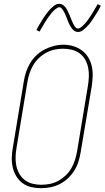

<svg xmlns="http://www.w3.org/2000/svg" viewBox="-20 -981 550 1009"><path d="M195 8Q169 8 143.5 2Q118 -4 98 -19Q78 -34 65 -56Q52 -78 46.5 -103Q41 -128 42 -155Q43 -182 48 -208L105 -553Q109 -578 117 -602.5Q125 -627 138.5 -649.5Q152 -672 171.5 -690.5Q191 -709 214.5 -721Q238 -733 263 -739.5Q288 -746 313 -746Q340 -746 365 -738.5Q390 -731 410.5 -716Q431 -701 444 -679Q457 -657 462.5 -632Q468 -607 467 -580.5Q466 -554 462 -527L404 -182Q400 -157 392.5 -132.5Q385 -108 371 -85.5Q357 -63 337.5 -44.5Q318 -26 294.5 -14Q271 -2 245.5 3Q220 8 195 8ZM196 -10Q219 -10 242 -14.5Q265 -19 286 -30.5Q307 -42 325 -59Q343 -76 355 -97Q367 -118 374 -140Q381 -162 385 -185L442 -530Q446 -554 447 -578Q448 -602 443.5 -624.5Q439 -647 428 -667Q417 -687 398.5 -700.5Q380 -714 357.5 -719.5Q335 -725 311 -725Q288 -725 265.5 -720Q243 -715 222 -703.5Q201 -692 183.5 -675Q166 -658 154 -637.5Q142 -617 135 -595Q128 -573 124 -550L67 -205Q63 -182 62 -158Q61 -134 65.5 -111.5Q70 -89 81 -69Q92 -49 109.5 -35.5Q127 -22 149.5 -16Q172 -10 196 -10ZM390 -813Q383 -813 377 -815.5Q371 -818 366.5 -822Q362 -826 358.5 -830.5Q355 -835 352 -840Q349 -845 346 -850.5Q343 -856 340.5 -861.5Q338 -867 336 -872.5Q334 -878 331.5 -884.5Q329 -891 326.5 -897Q324 -903 321.5 -908.5Q319 -914 316.5 -918.5Q314 -923 310 -929Q306 -935 302 -939Q298 -943 292 -943Q287 -943 285 -941.5Q283 -940 279 -938Q275 -936 270 -932Q265 -928 259.5 -922Q254 -916 251.5 -913.5Q249 -911 247 -907.5Q245 -904 242.5 -901Q240 -898 237 -894.5Q234 -891 231.5 -887Q229 -883 226 -878.5Q223 -874 220 -869.5Q217 -865 214 -860Q211 -855 208 -849.5Q205 -844 201.5 -838.5Q198 -833 194.5 -827Q191 -821 188 -815L171 -823Q177 -835 183 -845Q189 -855 194.5 -864Q200 -873 205 -881Q210 -889 215 -896.5Q220 -904 225 -910Q230 -916 234 -921.5Q238 -927 246 -935Q254 -943 261.5 -949Q269 -955 276 -958Q283 -961 292 -961Q298 -961 304 -958.5Q310 -956 314.5 -952.5Q319 -949 323 -944Q327 -939 330 -934Q333 -929 335.5 -923.5Q338 -918 340.5 -912.5Q343 -907 345.5 -901.5Q348 -896 350.5 -889.5Q353 -883 355.5 -877Q358 -871 360.5 -865.5Q363 -860 365 -855.5Q367 -851 371 -845Q375 -839 379 -835Q383 -831 390 -831Q394 -831 396.5 -832.5Q399 -834 403 -836Q407 -838 411.5 -842Q416 -846 421.5 -852Q427 -858 429.5 -860.5Q432 -863 434.5 -866.5Q437 -870 439.5 -873Q442 -876 444.5 -880Q447 -884 449.5 -887.5Q452 -891 455 -895.5Q458 -900 461 -904.5Q464 -909 467 -914Q470 -919 473 -924.5Q476 -930 479.5 -935.5Q483 -941 486.5 -947Q490 -953 493 -959L510 -951Q504 -939 498.5 -929Q493 -919 487 -910Q481 -901 476 -893Q471 -885 466 -877.5Q461 -870 456.5 -864Q452 -858 447.5 -852.5Q443 -847 435 -839Q427 -831 419.5 -825Q412 -819 405 -816Q398 -813 390 -813Z"/></svg>

Font: Iosevka Slab Thin Oblique
Style: Regular
Weight: 100
Italic angle: -9°
Monospace: yes
Designer: Belleve Invis
Foundry: Belleve Invis
Version: Version 11.1.0; ttfautohint (v1.8.3)